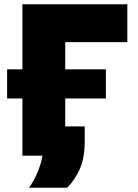

<svg xmlns="http://www.w3.org/2000/svg" viewBox="-20 -733 652 904"><path d="M117 151Q165.5 80.5 180 0H85.5V-269.5H13.5V-406.5H85.5V-713H579.5V-534.5H287V-406.5H478.5V-269.5H287V-138H379V-70Q379 11.5 355 64.2Q331 117 296 151Z"/></svg>

Font: Heraclito ExtraBold
Style: Regular
Weight: 800
Designer: Kostas Bartsokas (font) & Cristiano Sobral (main changes)
Foundry: Kostas Bartsokas (font) & Cristiano Sobral (main changes)
Version: Version 1.00;July 8, 2020;FontCreator 13.0.0.2655 64-bit